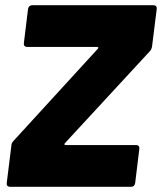

<svg xmlns="http://www.w3.org/2000/svg" viewBox="-20 -720 624 740"><path d="M6 -15 24 -160Q24 -169 33 -178L357 -532Q360 -535 359 -537Q358 -539 354 -539H85Q78 -539 74.5 -543Q71 -547 72 -554L88 -685Q89 -692 93.5 -696Q98 -700 104 -700H571Q578 -700 581.5 -696Q585 -692 584 -685L566 -541Q564 -529 557 -522L230 -168Q228 -165 228.5 -163Q229 -161 233 -161H505Q511 -161 514.5 -157Q518 -153 517 -146L501 -15Q500 -8 496 -4Q492 0 485 0H18Q12 0 8.5 -4Q5 -8 6 -15Z"/></svg>

Font: Barlow Black
Style: Italic
Weight: 900
Italic angle: -7°
Designer: Jeremy Tribby
Foundry: Tribby Type
Version: Version 1.408